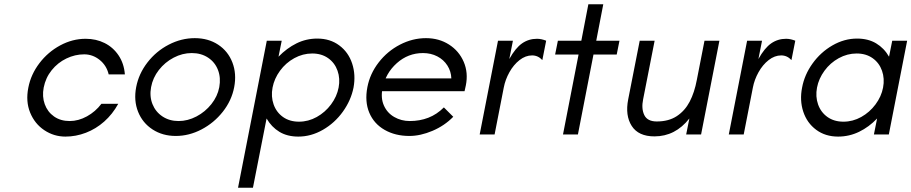

<svg xmlns="http://www.w3.org/2000/svg" viewBox="-20 -631 4277 901"><path d="M113 -220Q125 -282 165 -334.5Q205 -387 262.5 -418Q320 -449 382 -449Q431 -449 471 -429Q511 -409 536.5 -371Q562 -333 566 -282H490Q480 -324 447.5 -350Q415 -376 375 -376Q332 -376 291.5 -356.5Q251 -337 222.5 -301.5Q194 -266 185 -220Q177 -178 190 -142Q203 -106 233.5 -84.5Q264 -63 307 -63Q348 -63 388 -85Q428 -107 456 -144H535Q508 -95 469 -60.5Q430 -26 383 -8Q336 10 287 10Q233 10 188 -20Q143 -50 121.5 -102.5Q100 -155 113 -220Z M619 -222Q631 -285 672 -338Q713 -391 772 -421.5Q831 -452 894 -452Q957 -452 1003.5 -421.5Q1050 -391 1070.5 -338Q1091 -285 1079 -222Q1067 -159 1025.5 -106.5Q984 -54 925.5 -23.5Q867 7 805 7Q743 7 696 -23.5Q649 -54 628 -106.5Q607 -159 619 -222ZM1009 -222Q1017 -266 1003 -302.5Q989 -339 956.5 -360.5Q924 -382 880 -382Q836 -382 795 -360.5Q754 -339 725.5 -302.5Q697 -266 689 -222Q681 -179 695.5 -142.5Q710 -106 742.5 -84.5Q775 -63 818 -63Q861 -63 902 -84.5Q943 -106 972 -142.5Q1001 -179 1009 -222Z M1232 -440H1302L1287 -365Q1326 -405 1371.5 -427.5Q1417 -450 1469 -450Q1529 -450 1572 -418Q1615 -386 1632.5 -333Q1650 -280 1639 -220Q1627 -160 1589 -107Q1551 -54 1495.5 -22Q1440 10 1380 10Q1328 10 1291 -12.5Q1254 -35 1231 -75L1167 250H1097ZM1569 -220Q1577 -262 1564 -299Q1551 -336 1520 -358Q1489 -380 1445 -380Q1401 -380 1361 -358Q1321 -336 1294 -299Q1267 -262 1259 -220Q1251 -178 1264 -141Q1277 -104 1308 -82Q1339 -60 1383 -60Q1427 -60 1466.5 -82Q1506 -104 1533.5 -141Q1561 -178 1569 -220Z M1704 -222Q1716 -285 1757 -338Q1798 -391 1857 -421.5Q1916 -452 1979 -452Q2040 -452 2087 -422Q2134 -392 2156 -341Q2178 -290 2166 -230L2160 -203H1742L1756 -263H2098Q2097 -296 2079.5 -323.5Q2062 -351 2032 -366.5Q2002 -382 1965 -382Q1895 -382 1842 -334.5Q1789 -287 1775 -216Q1766 -171 1781.5 -136Q1797 -101 1830 -82Q1863 -63 1903 -63Q1950 -63 1990 -78.5Q2030 -94 2063 -127L2107 -83Q2066 -41 2009.5 -17Q1953 7 1901 7Q1835 7 1785 -21.5Q1735 -50 1713 -102Q1691 -154 1704 -222Z M2317 -440H2387L2370 -354Q2399 -406 2430 -427.5Q2461 -449 2500 -449Q2511 -449 2522 -446.5Q2533 -444 2543 -440L2525 -349Q2515 -360 2503 -365.5Q2491 -371 2477 -371Q2446 -371 2418 -349Q2390 -327 2370.5 -292Q2351 -257 2344 -220L2301 0H2231Z M2695 -375H2585L2598 -440H2708L2741 -611H2811L2778 -440H2887L2874 -375H2765L2692 0H2622Z M2928 -165 2982 -440H3052L2998 -165Q2989 -121 3003.5 -91Q3018 -61 3062 -61Q3118 -61 3156 -86Q3194 -111 3216.5 -154Q3239 -197 3250 -256L3286 -440H3356L3270 0H3200L3215 -75Q3182 -33 3141 -12Q3100 9 3051 9Q2976 9 2944.5 -40Q2913 -89 2928 -165Z M3486 -440H3556L3539 -354Q3568 -406 3599 -427.5Q3630 -449 3669 -449Q3680 -449 3691 -446.5Q3702 -444 3712 -440L3694 -349Q3684 -360 3672 -365.5Q3660 -371 3646 -371Q3615 -371 3587 -349Q3559 -327 3539.5 -292Q3520 -257 3513 -220L3470 0H3400Z M3744 -220Q3755 -280 3793 -333Q3831 -386 3886.5 -418Q3942 -450 4002 -450Q4054 -450 4091.5 -427.5Q4129 -405 4152 -365L4167 -440H4237L4151 0H4081L4096 -75Q4058 -35 4011.5 -12.5Q3965 10 3913 10Q3853 10 3810 -22Q3767 -54 3749.5 -107Q3732 -160 3744 -220ZM4124 -220Q4132 -262 4119 -299Q4106 -336 4075 -358Q4044 -380 4000 -380Q3956 -380 3916 -358Q3876 -336 3849 -299Q3822 -262 3814 -220Q3806 -178 3819 -141Q3832 -104 3863 -82Q3894 -60 3938 -60Q3982 -60 4021.5 -82Q4061 -104 4088.5 -141Q4116 -178 4124 -220Z"/></svg>

Font: Teachers[wght] Italic
Style: Regular
Weight: 400
Designer: Alfredo Marco Pradil & Chank Diesel
Version: Version 1.000;Glyphs 3.1.2 (3151)